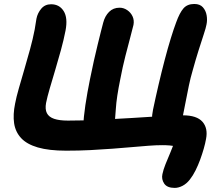

<svg xmlns="http://www.w3.org/2000/svg" viewBox="-20 -734 1074 947"><path d="M841.6 192.8Q804.2 192.8 789.9 171.5Q775.6 150.2 781 125.2Q785.6 102.6 796.5 75.5Q807.4 48.4 821 16.5Q834.6 -15.4 845.8 -51L846.4 -11.6Q832.6 -15.2 816.5 -16.6Q800.4 -18 779.6 -18Q749.6 -18 711.9 -15.1Q674.2 -12.2 629.8 -8.3Q585.4 -4.4 534.2 -0.5Q483 3.4 426.2 6.3Q369.4 9.2 306.4 9.2Q221.2 9.2 166.5 -6.8Q111.8 -22.8 83.8 -53.3Q55.8 -83.8 49.6 -126.3Q43.4 -168.8 54.4 -222.8Q60.4 -254.8 72.9 -298.2Q85.4 -341.6 99.8 -390.9Q114.2 -440.2 128.2 -491.1Q142.2 -542 151.2 -589Q153.2 -599 155.2 -613.8Q157.2 -628.6 159.8 -642Q165.2 -669.6 183.6 -691.3Q202 -713 232 -713Q272.8 -713 294 -679.5Q315.2 -646 303.2 -583Q294.2 -537 280.4 -486.6Q266.6 -436.2 252.1 -387.9Q237.6 -339.6 225.4 -297.8Q213.2 -256 207.2 -226.2Q201.6 -195 211.3 -175.9Q221 -156.8 246.9 -148Q272.8 -139.2 315 -139.2Q392.8 -139.2 474.5 -143.3Q556.2 -147.4 632.7 -152.2Q709.2 -157 773.4 -161.1Q837.6 -165.2 882.2 -165.2Q950.8 -165.2 978.7 -133.3Q1006.6 -101.4 996.2 -48.4Q992.4 -26.6 984.9 -0.4Q977.4 25.8 967.3 53.4Q957.2 81 944.5 106.5Q931.8 132 916.2 151.8Q900 172.4 880.2 182.6Q860.4 192.8 841.6 192.8ZM456.4 -48.8Q428.4 -48.8 410 -66.7Q391.6 -84.6 391.4 -112.6Q391.2 -132.2 393.9 -158.6Q396.6 -185 401.1 -215.7Q405.6 -246.4 411.5 -278.9Q417.4 -311.4 423.8 -343Q433.2 -390.6 443.2 -434.9Q453.2 -479.2 462.2 -515.9Q471.2 -552.6 478.2 -580.4Q485.2 -608.2 489.2 -622.8Q497.6 -655 518.1 -675.5Q538.6 -696 569.8 -696Q590 -696 607.5 -684.1Q625 -672.2 633.8 -653.3Q642.6 -634.4 638.4 -611.4Q633.8 -591.4 622.8 -550.7Q611.8 -510 598.3 -457Q584.8 -404 573.4 -344Q554.8 -253.6 551.4 -197.5Q548 -141.4 543 -113.6Q536 -82.8 509.8 -65.8Q483.6 -48.8 456.4 -48.8ZM790.6 -70Q746.6 -70 735.2 -104.5Q723.8 -139 734.8 -193.2Q747.6 -254.4 762.3 -317.2Q777 -380 792.3 -438.4Q807.6 -496.8 822.3 -544.5Q837 -592.2 849 -624Q866 -671 884.9 -692.7Q903.8 -714.4 938.2 -714.4Q966.4 -714.4 980.8 -698Q995.2 -681.6 999.2 -658.4Q1003.2 -635.2 998.6 -613.4Q995.8 -597.4 984.7 -563.9Q973.6 -530.4 959.2 -484.8Q944.8 -439.2 930 -385.4Q919.8 -351 911.7 -312.3Q903.6 -273.6 896 -233.5Q888.4 -193.4 880.4 -154.4Q872.6 -118.4 846.8 -94.2Q821 -70 790.6 -70Z"/></svg>

Font: Shantell Sans Light
Style: Italic
Weight: 300
Italic angle: -11°
Designer: Stephen Nixon, Anya Danilova, Shantell Martin
Foundry: Arrow Type
Version: Version 1.008;[ac192a2d6]